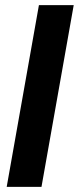

<svg xmlns="http://www.w3.org/2000/svg" viewBox="-20 -725 306 745"><path d="M6 0 131 -705H266L141 0Z"/></svg>

Font: DM Sans 36pt
Style: Bold Italic
Weight: 700
Italic angle: -10°
Designer: Colophon Foundry, Jonny Pinhorn
Foundry: Colophon Foundry
Version: Version 4.004;gftools[0.9.30]